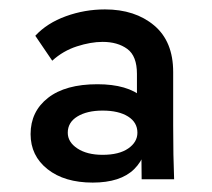

<svg xmlns="http://www.w3.org/2000/svg" viewBox="-20 -727 451 408"><path d="M281 -346 280 -453 271 -482V-570Q271 -608 250.5 -623Q230 -638 198 -638Q173 -638 143.5 -628.5Q114 -619 91 -598L55 -651Q80 -678 120 -692.5Q160 -707 203 -707Q267 -707 307.5 -673Q348 -639 348 -574V-460Q348 -428 348.5 -399Q349 -370 350 -346ZM177 -339Q117 -339 81 -367.5Q45 -396 45 -442Q45 -490 82 -519Q119 -548 187 -548Q251 -548 283.5 -520Q316 -492 316 -446H294Q294 -396 265 -367.5Q236 -339 177 -339ZM198 -398Q233 -398 252.5 -411.5Q272 -425 272 -445Q272 -467 252 -479.5Q232 -492 198 -492Q165 -492 144.5 -479.5Q124 -467 124 -445Q124 -425 144.5 -411.5Q165 -398 198 -398Z"/></svg>

Font: SUSE Medium
Style: Regular
Weight: 500
Designer: Rene Bieder
Foundry: SUSE
Version: Version 1.000